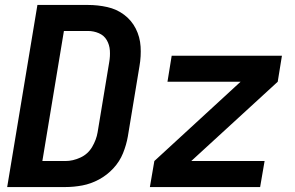

<svg xmlns="http://www.w3.org/2000/svg" viewBox="-20 -755 1192 775"><path d="M9 0H244Q278 0 312.5 -6.5Q347 -13 379.5 -30.5Q412 -48 437.5 -75.5Q463 -103 476.5 -136.5Q490 -170 496 -204L543 -488Q550 -528 547.5 -567Q545 -606 528 -639.5Q511 -673 481 -695.5Q451 -718 413 -726.5Q375 -735 335 -735H131ZM244 -105H151L238 -630H335Q358 -630 379 -621Q400 -612 411 -593Q422 -574 423.5 -551Q425 -528 421 -505L374 -221Q369 -191 352 -162Q335 -133 304.5 -119Q274 -105 244 -105ZM585 0H1030L1048 -105H752L1101 -425L1118 -530H673L656 -425H951L603 -105Z"/></svg>

Font: Iosevka Sparkle
Style: Bold Italic
Weight: 700
Italic angle: -9°
Designer: Belleve Invis
Foundry: Belleve Invis
Version: Version 4.5.0; ttfautohint (v1.8.3)